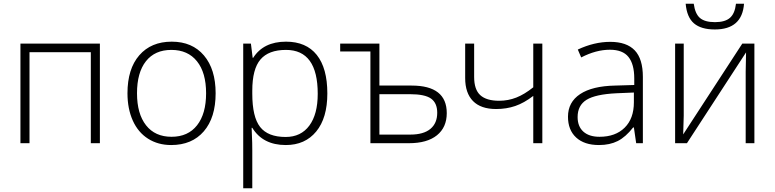

<svg xmlns="http://www.w3.org/2000/svg" viewBox="-20 -763 4128 1023"><path d="M137.2 0H88.9V-530.8H512.2V0H463.9V-484.9H137.2Z M1128.9 -266.1Q1128.9 -136.2 1065.9 -63.2Q1002.9 9.8 892.1 9.8Q822.3 9.8 769 -23.9Q715.8 -57.6 687.5 -120.6Q659.2 -183.6 659.2 -266.1Q659.2 -396 722.2 -468.5Q785.2 -541 895 -541Q1004.4 -541 1066.7 -467.5Q1128.9 -394 1128.9 -266.1ZM710 -266.1Q710 -156.7 758.1 -95.5Q806.2 -34.2 894 -34.2Q981.9 -34.2 1030 -95.5Q1078.1 -156.7 1078.1 -266.1Q1078.1 -376 1029.5 -436.5Q981 -497.1 893.1 -497.1Q805.2 -497.1 757.6 -436.8Q710 -376.5 710 -266.1Z M1502.9 9.8Q1380.4 9.8 1324.2 -82H1320.8L1322.3 -41Q1324.2 -4.9 1324.2 38.1V240.2H1275.9V-530.8H1316.9L1326.2 -455.1H1329.1Q1383.8 -541 1503.9 -541Q1611.3 -541 1667.7 -470.5Q1724.1 -399.9 1724.1 -265.1Q1724.1 -134.3 1664.8 -62.3Q1605.5 9.8 1502.9 9.8ZM1502 -33.2Q1583.5 -33.2 1628.2 -93.8Q1672.9 -154.3 1672.9 -263.2Q1672.9 -497.1 1503.9 -497.1Q1411.1 -497.1 1367.7 -446Q1324.2 -395 1324.2 -279.8V-264.2Q1324.2 -139.6 1366 -86.4Q1407.7 -33.2 1502 -33.2Z M2001.5 -307.1H2173.3Q2360.4 -307.1 2360.4 -160.2Q2360.4 -84.5 2308.1 -42.2Q2255.9 0 2158.7 0H1953.6V-488.8H1792.5V-530.8H2001.5ZM2001.5 -261.2V-45.9H2166.5Q2236.8 -45.9 2273.2 -76.2Q2309.6 -106.4 2309.6 -162.1Q2309.6 -213.9 2276.9 -237.5Q2244.1 -261.2 2163.6 -261.2Z M2506.3 -530.8V-353Q2506.3 -285.6 2539.1 -255.9Q2571.8 -226.1 2639.6 -226.1Q2687.5 -226.1 2731 -243.2Q2774.4 -260.3 2821.3 -297.9V-530.8H2869.6V0H2821.3V-252Q2772.5 -214.4 2725.3 -198.2Q2678.2 -182.1 2623.5 -182.1Q2542 -182.1 2500.2 -224.6Q2458.5 -267.1 2458.5 -347.2V-530.8Z M3369.6 0 3357.4 -84H3353.5Q3313.5 -32.7 3271.2 -11.5Q3229 9.8 3171.4 9.8Q3093.3 9.8 3049.8 -30.3Q3006.3 -70.3 3006.3 -141.1Q3006.3 -218.8 3071 -261.7Q3135.7 -304.7 3258.3 -307.1L3359.4 -310.1V-345.2Q3359.4 -420.9 3328.6 -459.5Q3297.9 -498 3229.5 -498Q3155.8 -498 3076.7 -457L3058.6 -499Q3146 -540 3231.4 -540Q3318.8 -540 3362.1 -494.6Q3405.3 -449.2 3405.3 -353V0ZM3174.3 -34.2Q3259.3 -34.2 3308.3 -82.8Q3357.4 -131.3 3357.4 -217.8V-270L3264.6 -266.1Q3152.8 -260.7 3105.2 -231.2Q3057.6 -201.7 3057.6 -139.2Q3057.6 -89.4 3088.1 -61.8Q3118.7 -34.2 3174.3 -34.2Z M3623 -530.8V-147L3620.1 -46.9L3935.1 -530.8H3999.5V0H3953.1V-381.3L3955.1 -483.9L3640.1 0H3577.1V-530.8ZM3788.6 -606Q3715.8 -606 3677.7 -638.4Q3639.6 -670.9 3633.3 -743.2H3676.3Q3683.6 -689.5 3709.5 -667.2Q3735.4 -645 3789.6 -645Q3843.3 -645 3869.4 -668Q3895.5 -690.9 3901.4 -743.2H3944.3Q3934.1 -606 3788.6 -606Z"/></svg>

Font: JBL Sans
Style: Light
Weight: 300
Version: Version 1.10